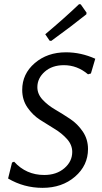

<svg xmlns="http://www.w3.org/2000/svg" viewBox="-20 -898 491 925"><path d="M361 -878 369 -877 397 -837 396 -829Q325 -772 227 -701L219 -702L198 -733Q291 -811 361 -878ZM298 -646Q370 -646 439 -615L418 -544L404 -540Q352 -584 288 -584Q231 -584 195.5 -552.5Q160 -521 160 -478Q160 -445 185 -418Q210 -391 246 -370Q282 -349 318 -325Q354 -301 379 -264Q404 -227 404 -180Q404 -101 341.5 -47Q279 7 185 7Q95 7 19 -38L38 -115L48 -119Q106 -55 193 -55Q252 -55 290 -87.5Q328 -120 328 -166Q328 -200 303 -228Q278 -256 243 -277Q208 -298 172.5 -321Q137 -344 112 -380.5Q87 -417 87 -465Q87 -542 147.5 -594Q208 -646 298 -646Z"/></svg>

Font: Alegreya Sans
Style: Italic
Weight: 400
Italic angle: -7°
Designer: Juan Pablo del Peral
Foundry: Huerta Tipografica
Version: Version 2.007